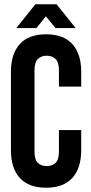

<svg xmlns="http://www.w3.org/2000/svg" viewBox="-20 -868 426 896"><path d="M359 -261V-168Q359 -83 317.5 -37.5Q276 8 195 8Q114 8 72.5 -37.5Q31 -83 31 -168V-532Q31 -617 72.5 -662.5Q114 -708 195 -708Q276 -708 317.5 -662.5Q359 -617 359 -532V-464H255V-539Q255 -577 239.5 -592.5Q224 -608 198 -608Q172 -608 156.5 -592.5Q141 -577 141 -539V-161Q141 -123 156.5 -108Q172 -93 198 -93Q224 -93 239.5 -108Q255 -123 255 -161V-261ZM56 -737 145 -848H244L333 -737H239L194 -792L150 -737Z"/></svg>

Font: BebasNeueW03-Regular
Style: Regular
Weight: 400
Designer: Ryoichi Tsunekawa
Foundry: Ryoichi Tsunekawa
Version: Version 1.30